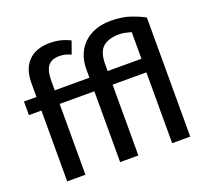

<svg xmlns="http://www.w3.org/2000/svg" viewBox="-123 -862 1080 1009"><g transform="rotate(-20 417.5 -357.5)"><path d="M675 0V-396H486V0H384V-396H190V0H88V-396H18V-472H88V-550Q88 -630 130.5 -672.5Q173 -715 251 -715Q281 -715 309.5 -708Q338 -701 363 -688L338 -618Q319 -626 305.5 -629.5Q292 -633 275 -633Q230 -633 210 -607.5Q190 -582 190 -521V-472H384V-520Q384 -564 398.5 -600Q413 -636 440 -661.5Q467 -687 504.5 -701Q542 -715 589 -715Q653 -715 699.5 -699Q746 -683 776 -666V0ZM608 -633Q548 -633 517 -605.5Q486 -578 486 -509V-472H675V-621Q658 -626 641 -629.5Q624 -633 608 -633Z"/></g></svg>

Font: Ek Mukta Medium
Style: Regular
Weight: 500
Designer: Girish Dalvi and Yashodeep Gholap
Foundry: Ek Type
Version: Version 2.538;PS 1.002;hotconv 16.6.51;makeotf.lib2.5.65220;